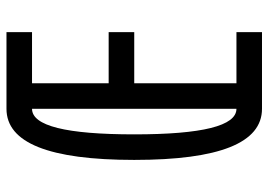

<svg xmlns="http://www.w3.org/2000/svg" viewBox="-137 -684 821 587"><g transform="rotate(-90 273.5 -390.5)"><path d="M78.1 -390.6Q78.1 -781.2 234.4 -781.2H468.8V-703.1H312.5V-468.8H468.8V-390.6H312.5V-78.1H468.8V0H234.4Q78.1 0 78.1 -390.6ZM156.2 -390.6Q156.2 -78.1 234.4 -78.1V-703.1Q156.2 -703.1 156.2 -390.6Z"/></g></svg>

Font: Luculent
Style: Regular
Weight: 400
Monospace: yes
Designer: Andrew Kensler
Version: Version 1.0.0-845fa02f9341